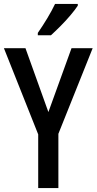

<svg xmlns="http://www.w3.org/2000/svg" viewBox="-20 -960 493 980"><path d="M227 -388 345 -714H453L278 -277V0H175V-274L0 -714H110ZM377 -940V-931Q364 -911 340 -882.5Q316 -854 288.5 -826.5Q261 -799 240 -780H173V-792Q198 -828 221.5 -867Q245 -906 261 -940Z"/></svg>

Font: Avrile Sans Condensed Medium
Style: Regular
Weight: 500
Width: 3
Designer: Monotype Design Team
Foundry: Monotype Imaging Inc.
Version: Version 2.001;September 10, 2019;FontCreator 11.5.0.2425 64-